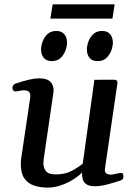

<svg xmlns="http://www.w3.org/2000/svg" viewBox="-20 -854 636 888"><path d="M200.7 13.7Q168.9 13.7 140.4 5.1Q111.8 -3.4 94 -27.1Q76.2 -50.8 76.2 -95.2Q76.2 -111.8 79.6 -132.3L119.6 -401.4Q120.1 -404.8 120.1 -410.2Q120.1 -426.3 111.6 -431.4Q103 -436.5 91.3 -436.5Q81.1 -436.5 69.8 -433.8Q58.6 -431.2 51.8 -431.2Q40 -431.2 37.6 -445.3Q36.6 -450.7 40.3 -457.8Q43.9 -464.8 51.8 -467.3Q123.5 -491.7 160.2 -491.7Q189.5 -491.7 203.9 -482.7Q218.3 -473.6 223.1 -460.9Q228 -448.2 228 -437Q228 -429.2 226.8 -423.3Q225.6 -417.5 225.6 -416L182.6 -121.6Q182.1 -116.2 181.4 -110.4Q180.7 -104.5 180.7 -99.1Q180.7 -78.1 192.4 -62.7Q204.1 -47.4 238.3 -47.4Q280.8 -47.4 311 -63.5Q341.3 -79.6 362.8 -97.2L416.5 -484.9L507.3 -485.4Q523.4 -485.4 523.4 -471.7L465.3 -72.8Q463.4 -60.5 470.2 -53.5Q477.1 -46.4 491.7 -46.4Q501 -46.4 515.6 -50Q530.3 -53.7 537.6 -54.2Q543 -54.7 546.9 -51.8Q550.8 -48.8 550.8 -38.6Q550.8 -33.2 548.6 -27.8Q546.4 -22.5 540 -20Q511.2 -10.3 478.5 -1.5Q445.8 7.3 419.9 7.3Q392.6 7.3 379.6 -1.7Q366.7 -10.7 363 -23.9Q359.4 -37.1 359.4 -48.8Q359.4 -50.3 359.4 -52.2Q359.4 -54.2 359.4 -56.2Q345.2 -41 319.8 -24.7Q294.4 -8.3 262.9 2.7Q231.4 13.7 200.7 13.7ZM431.6 -571.3Q406.7 -571.3 394.3 -586.2Q381.8 -601.1 381.8 -625Q381.8 -633.3 383.3 -641.1Q388.7 -671.4 406.2 -691.2Q423.8 -710.9 452.1 -710.9Q476.6 -710.9 489.3 -696Q502 -681.2 502 -656.7Q502 -653.3 501.7 -649.2Q501.5 -645 500.5 -641.1Q495.1 -611.3 477.5 -591.3Q460 -571.3 431.6 -571.3ZM219.7 -571.3Q195.3 -571.3 182.6 -586.2Q169.9 -601.1 169.9 -625Q169.9 -633.3 171.4 -641.1Q176.8 -671.4 194.3 -691.2Q211.9 -710.9 240.2 -710.9Q264.6 -710.9 277.3 -696Q290 -681.2 290 -656.7Q290 -653.3 289.8 -649.2Q289.6 -645 288.6 -641.1Q283.2 -611.3 265.6 -591.3Q248 -571.3 219.7 -571.3ZM212.9 -768.1 223.6 -834H510.3L500 -768.1Z"/></svg>

Font: Gelasio Medium
Style: Italic
Weight: 500
Italic angle: -8.5°
Designer: Eben Sorkin
Foundry: Eben Sorkin
Version: Version 1.008